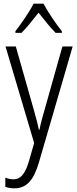

<svg xmlns="http://www.w3.org/2000/svg" viewBox="-20 -878 421 1046"><path d="M217 -858H163C141 -814 95 -748 64 -708V-699H97C126 -727 161 -772 190 -809C220 -771 253 -729 283 -699H317V-708C290 -741 241 -812 217 -858ZM10 -625 166 -99 138 -1C116 73 91 99 52 99C37 99 22 95 9 90V140C25 145 40 148 58 148C124 148 163 105 192 7L376 -625H320L224 -284C212 -244 202 -207 195 -171H192C186 -201 178 -231 163 -284L66 -625Z"/></svg>

Font: Noto Sans Telugu UI Condensed Light
Style: Regular
Weight: 300
Width: 3
Designer: Jelle Bosma - Monotype Design Team
Foundry: Monotype Imaging Inc.
Version: Version 2.005